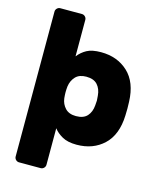

<svg xmlns="http://www.w3.org/2000/svg" viewBox="-130 -801 895 1083"><g transform="rotate(15 317.5 -260.0)"><path d="M239 163Q239 174 231 182Q223 190 212 190H86Q75 190 67 182Q59 174 59 163V-683Q59 -694 67 -702Q75 -710 86 -710H212Q223 -710 231 -702Q239 -694 239 -683V-470Q260 -497 290 -513.5Q320 -530 373 -530Q468 -530 530.5 -472Q593 -414 597 -301Q598 -291 598 -261Q598 -230 597 -220Q593 -107 531 -48.5Q469 10 373 10Q321 10 289 -8Q257 -26 239 -50ZM328 -375Q287 -375 265.5 -352Q244 -329 239 -295Q237 -275 237 -260Q237 -245 239 -225Q243 -192 265 -168.5Q287 -145 328 -145Q372 -145 393.5 -169Q415 -193 418 -232Q420 -252 420 -260Q420 -268 418 -288Q415 -327 393.5 -351Q372 -375 328 -375Z"/></g></svg>

Font: Hezaedrus
Style: Bold
Weight: 700
Designer: Hubert & Fischer
Foundry: Hubert & Fischer
Version: Version 1.10;September 3, 2019;FontCreator 11.5.0.2425 64-bi